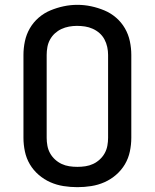

<svg xmlns="http://www.w3.org/2000/svg" viewBox="-20 -766 640 794"><path d="M300 8Q271 8 242.5 3.5Q214 -1 188 -12.5Q162 -24 140 -43Q118 -62 103.5 -86.5Q89 -111 83 -139.5Q77 -168 77 -196V-539Q77 -567 83 -595.5Q89 -624 103.5 -649Q118 -674 140 -693Q162 -712 188.5 -723Q215 -734 243 -740Q271 -746 300 -746Q329 -746 357 -740Q385 -734 411.5 -723Q438 -712 460 -693Q482 -674 496.5 -649Q511 -624 517 -595.5Q523 -567 523 -539V-196Q523 -168 517 -139.5Q511 -111 496.5 -86.5Q482 -62 460 -43Q438 -24 412 -12.5Q386 -1 357.5 3.5Q329 8 300 8ZM300 -76Q317 -76 333.5 -78.5Q350 -81 365 -88Q380 -95 392.5 -106.5Q405 -118 413 -132.5Q421 -147 424 -163.5Q427 -180 427 -196V-539Q427 -555 423.5 -571.5Q420 -588 412 -603Q404 -618 391.5 -629Q379 -640 363.5 -647Q348 -654 331.5 -656.5Q315 -659 298 -659Q282 -659 265.5 -656Q249 -653 234 -646Q219 -639 207 -628Q195 -617 187 -602.5Q179 -588 176 -571.5Q173 -555 173 -539V-196Q173 -180 176 -163.5Q179 -147 187 -132.5Q195 -118 207.5 -106.5Q220 -95 235 -88Q250 -81 266.5 -78.5Q283 -76 300 -76Z"/></svg>

Font: Iosevka Curly Medium Extended
Style: Regular
Weight: 500
Width: 7
Monospace: yes
Designer: Belleve Invis
Foundry: Belleve Invis
Version: Version 11.1.0; ttfautohint (v1.8.3)